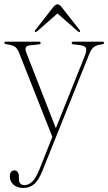

<svg xmlns="http://www.w3.org/2000/svg" viewBox="-22 -642 510 906"><path d="M164 157.5 225 4 68 -393Q59 -415.5 46.2 -422.8Q33.5 -430 8.5 -433.5Q-1.5 -434.5 -1.5 -440Q-1.5 -445.5 6.5 -445.5H161Q170 -445.5 170 -439.5Q170 -433.5 160 -432.5L123 -428.5Q103 -426.5 99.5 -418.2Q96 -410 103 -391.5L241.5 -37L378 -378Q388.5 -404.5 383.8 -415.2Q379 -426 356 -429L327 -432.5Q316 -433.5 316 -439.5Q316 -445.5 325 -445.5H460Q469 -445.5 469 -439.5Q469 -434 458 -432.5Q434 -430 421 -420Q408 -410 398.5 -385.5L179 162Q160.5 209 138.8 227Q117 245 88.5 245Q58.5 245 41.5 229.2Q24.5 213.5 24.5 191.5Q24.5 162 47 162Q56 162 61.5 169.8Q67 177.5 67 189.5V201Q67 231.5 93.5 231.5Q112.5 231.5 129.8 215.5Q147 199.5 164 157.5ZM354.5 -491.5Q351.5 -489.5 345.5 -494L249 -578.5L153 -494Q146.5 -490 143.5 -491.5Q140 -494.5 145 -500.5L230 -609.5Q240 -621.5 249.5 -621.5Q258.5 -621.5 268 -609.5L353.5 -500.5Q358 -494.5 354.5 -491.5Z"/></svg>

Font: Fraunces 72pt Thin
Style: Regular
Weight: 100
Version: Version 1.000;[b76b70a41]